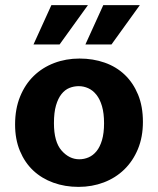

<svg xmlns="http://www.w3.org/2000/svg" viewBox="-20 -720 618 751"><path d="M539 -243Q539 -184 519.5 -137Q500 -90 466 -57Q432 -24 386 -6.5Q340 11 287 11Q234 11 188.5 -5.5Q143 -22 110 -53Q77 -84 58 -129.5Q39 -175 39 -233Q39 -294 58.5 -342Q78 -390 112 -423Q146 -456 192 -473.5Q238 -491 291 -491Q344 -491 389.5 -475Q435 -459 468 -427.5Q501 -396 520 -350Q539 -304 539 -243ZM387 -238Q387 -277 379 -304.5Q371 -332 357 -349.5Q343 -367 325 -375Q307 -383 288 -383Q269 -383 251.5 -376Q234 -369 220.5 -352Q207 -335 199 -307.5Q191 -280 191 -238Q191 -165 221 -131Q251 -97 290 -97Q309 -97 326.5 -104.5Q344 -112 357.5 -128.5Q371 -145 379 -172Q387 -199 387 -238ZM213 -546H111L181 -700H324ZM416 -546H314L384 -700H527Z"/></svg>

Font: Mukta Vaani ExtraBold
Style: Regular
Weight: 800
Designer: Noopur Datye, Girish Dalvi, Yashodeep Gholap, Pallavi Karambelkar
Foundry: Ek Type
Version: Version 2.538;PS 1.000;hotconv 16.6.51;makeotf.lib2.5.65220;